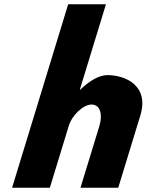

<svg xmlns="http://www.w3.org/2000/svg" viewBox="-20 -880 687 900"><path d="M36.7 0H213.7L302.4 -290C317.9 -341 370.8 -390 409.5 -390C451 -390 461.6 -341 446 -290L357.3 0H534.3L637.6 -338C681.4 -481 564.7 -528 483.7 -528C442.9 -528 396.9 -499 355.5 -459H354L476.6 -860H299.6Z"/></svg>

Font: Hussar
Style: BdSuprConOblThree
Weight: 700
Foundry: Cannot Into Space Fonts
Version: Version 2.00